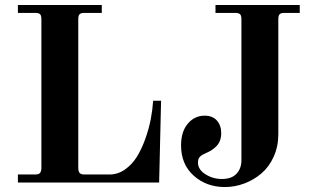

<svg xmlns="http://www.w3.org/2000/svg" viewBox="-20 -732 1260 770"><path d="M51.8 0V-32.2H122.1Q135.3 -32.2 140.6 -38.6Q146 -44.9 146 -59.1V-655.8Q146 -669.4 140.9 -674.8Q135.7 -680.2 122.1 -680.2H51.8V-711.9H388.2V-680.2H317.9Q304.2 -680.2 299.1 -674.8Q293.9 -669.4 293.9 -655.8V-59.1Q293.9 -44.9 299.3 -38.6Q304.7 -32.2 317.9 -32.2H418.9Q452.6 -32.2 481.2 -52.2Q509.8 -72.3 529.1 -103.5Q548.3 -134.8 562.7 -175Q577.1 -215.3 584.5 -253.4Q591.8 -291.5 594.2 -328.1H626L618.2 0ZM844.2 -711.9H1182.1V-680.2H1120.1Q1106.4 -680.2 1101.3 -674.8Q1096.2 -669.4 1096.2 -655.8V-193.8Q1096.2 -144.5 1077.6 -103.5Q1059.1 -62.5 1028.3 -36.4Q997.6 -10.3 959.7 3.9Q921.9 18.1 881.8 18.1Q808.1 18.1 757.1 -27.3Q706.1 -72.8 706.1 -148.9Q706.1 -204.1 733.2 -236.1Q760.3 -268.1 800.8 -268.1Q833 -268.1 850.1 -248.3Q867.2 -228.5 867.2 -198.2Q867.2 -180.7 861.6 -166.7Q856 -152.8 845.5 -143.3Q835 -133.8 826.7 -128.7Q818.4 -123.5 806.2 -118.2Q790.5 -111.8 782.2 -103.8Q773.9 -95.7 773.9 -80.1Q773.9 -52.2 803.7 -33.2Q833.5 -14.2 870.1 -14.2Q908.7 -14.2 928.5 -35.2Q948.2 -56.2 948.2 -89.8V-655.8Q948.2 -669.4 942.9 -674.8Q937.5 -680.2 923.8 -680.2H844.2Z"/></svg>

Font: Flanker Steampunk
Style: Bold
Weight: 700
Designer: Alexey Kryukov, Leonardo Di Lena
Foundry: Alexey Kryukov, Leonardo Di Lena
Version: 1.210